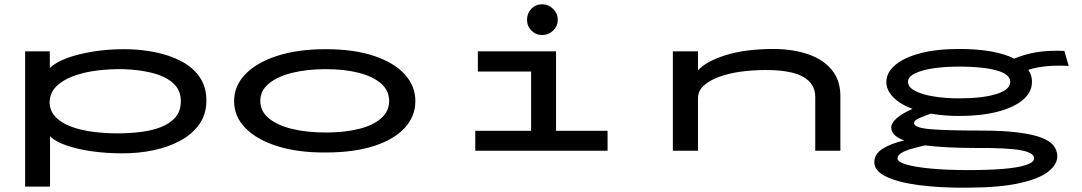

<svg xmlns="http://www.w3.org/2000/svg" viewBox="-20 -702 5040 894"><path d="M97 167V-463H212V-385Q239 -412 292 -431.5Q345 -451 414 -462Q483 -473 557 -473Q633 -473 702 -459Q771 -445 825 -416.5Q879 -388 910 -342.5Q941 -297 941 -234Q941 -170 908 -123.5Q875 -77 819.5 -47Q764 -17 695 -2.5Q626 12 553 12Q473 12 404.5 2Q336 -8 286 -26Q236 -44 213 -68V167ZM529 -81Q583 -81 635.5 -87.5Q688 -94 730 -110.5Q772 -127 797 -156Q822 -185 822 -231Q822 -283 786 -315Q750 -347 688.5 -362.5Q627 -378 551 -380Q491 -381 431 -373.5Q371 -366 321 -347.5Q271 -329 241 -298.5Q211 -268 211 -223Q213 -183 240.5 -155.5Q268 -128 313.5 -111.5Q359 -95 415 -88Q471 -81 529 -81Z M1497 8Q1367 9 1271 -21.5Q1175 -52 1122.5 -106Q1070 -160 1070 -231Q1070 -302 1122.5 -356.5Q1175 -411 1271 -442Q1367 -473 1497 -473Q1627 -473 1720.5 -442Q1814 -411 1864 -356.5Q1914 -302 1914 -231Q1914 -160 1864 -106Q1814 -52 1720.5 -22Q1627 8 1497 8ZM1497 -85Q1584 -85 1650.5 -101.5Q1717 -118 1754.5 -151Q1792 -184 1792 -232Q1792 -280 1754.5 -313Q1717 -346 1650.5 -363Q1584 -380 1497 -380Q1410 -380 1341 -363Q1272 -346 1232 -313Q1192 -280 1192 -232Q1192 -184 1232 -151Q1272 -118 1341 -101.5Q1410 -85 1497 -85Z M2193 0V-93H2453V-369H2205V-463H2569V-93H2809V0ZM2505 -539Q2475 -539 2454.5 -559.5Q2434 -580 2434 -610Q2434 -640 2454 -661Q2474 -682 2505 -682Q2534 -682 2555.5 -660.5Q2577 -639 2577 -610Q2577 -580 2555.5 -559.5Q2534 -539 2505 -539Z M3113 0V-463H3230V-374Q3265 -415 3357 -444.5Q3449 -474 3585 -474Q3676 -473 3745.5 -448.5Q3815 -424 3854 -375.5Q3893 -327 3893 -255V0H3776V-251Q3776 -312 3720 -344Q3664 -376 3545 -376Q3484 -376 3427.5 -368Q3371 -360 3326.5 -343.5Q3282 -327 3256 -302.5Q3230 -278 3230 -245V0Z M4446 -162Q4375 -162 4314 -173Q4285 -163 4260.5 -152Q4236 -141 4236 -129Q4236 -107 4312 -100.5Q4388 -94 4548 -94Q4653 -94 4722 -85Q4791 -76 4830.5 -60.5Q4870 -45 4886.5 -23Q4903 -1 4903 26Q4903 63 4862.5 96Q4822 129 4731 150Q4640 171 4488 172Q4357 173 4258.5 160Q4160 147 4105.5 120Q4051 93 4051 54Q4051 15 4090 -9.5Q4129 -34 4190 -48Q4130 -70 4130 -108Q4130 -130 4156.5 -152.5Q4183 -175 4229 -195Q4170 -217 4138.5 -250Q4107 -283 4107 -320Q4107 -364 4148 -399Q4189 -434 4265 -454Q4341 -474 4446 -474Q4612 -474 4703 -429Q4752 -450 4807.5 -459Q4863 -468 4936 -465L4956 -395Q4904 -398 4856.5 -394Q4809 -390 4768 -377Q4786 -351 4785 -320Q4785 -273 4743.5 -237.5Q4702 -202 4625.5 -182Q4549 -162 4446 -162ZM4446 -244Q4554 -244 4619 -264Q4684 -284 4684 -321Q4684 -357 4619 -374.5Q4554 -392 4446 -392Q4384 -392 4330 -384.5Q4276 -377 4242 -361Q4208 -345 4208 -321Q4208 -296 4240.5 -279Q4273 -262 4327 -253Q4381 -244 4446 -244ZM4159 36Q4159 52 4200 64Q4241 76 4315.5 83Q4390 90 4490 90Q4581 90 4649.5 84.5Q4718 79 4756.5 66.5Q4795 54 4795 35Q4795 9 4733 -2.5Q4671 -14 4522 -13Q4453 -13 4394 -16Q4335 -19 4288 -25Q4255 -18 4225.5 -9.5Q4196 -1 4177.5 10Q4159 21 4159 36Z"/></svg>

Font: Inconsolata UltraExpanded SemiBold
Style: Regular
Weight: 600
Width: 9
Monospace: yes
Designer: Raph Levien, Cyreal, Brenton Simpson
Foundry: Raph Levien, Cyreal, Google
Version: Version 3.001; ttfautohint (v1.8.2.53-6de2)